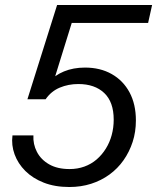

<svg xmlns="http://www.w3.org/2000/svg" viewBox="-20 -740 630 770"><path d="M258 10Q200 10 155.5 -7.5Q111 -25 81.5 -54.5Q52 -84 38.5 -121Q25 -158 30 -197H114Q112 -162 128 -131Q144 -100 177 -81Q210 -62 259 -62Q291 -62 318.5 -72Q346 -82 367.5 -100.5Q389 -119 404.5 -144Q420 -169 428 -198.5Q436 -228 436 -260Q436 -331 398 -367Q360 -403 294 -403Q254 -403 219.5 -388.5Q185 -374 163 -342H90L209 -720H590L574 -648H242L277 -678L187 -388L176 -411Q199 -438 236.5 -453.5Q274 -469 321 -469Q382 -469 428 -443Q474 -417 499.5 -369.5Q525 -322 525 -257Q525 -211 512 -171Q499 -131 475.5 -97.5Q452 -64 419 -40Q386 -16 345.5 -3Q305 10 258 10Z"/></svg>

Font: Instrument Sans
Style: Italic
Weight: 400
Italic angle: -13°
Designer: Rodrigo Fuenzalida
Foundry: fragTYPE
Version: Version 1.000;gftools[0.9.28]